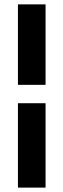

<svg xmlns="http://www.w3.org/2000/svg" viewBox="-20 -731 292 883"><path d="M62.5 131.8V-256.3H189.5V131.8ZM189.5 -340.8H62.5V-710.9H189.5Z"/></svg>

Font: SteelSelectRoboto
Style: Roboto-Bold
Weight: 700
Designer: Google
Version: Version 2.137; 2017